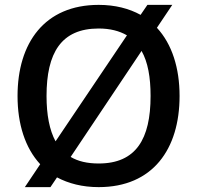

<svg xmlns="http://www.w3.org/2000/svg" viewBox="-20 -755 808 788"><path d="M385 -638C432 -638 470 -628 501 -610L208 -175C183 -221 171 -284 171 -361C171 -538 231 -638 385 -638ZM561 -546C587 -500 598 -438 598 -361C598 -184 538 -84 385 -84C338 -84 300 -93 270 -111ZM717 -361C717 -476 686 -574 624 -641L687 -735H585L557 -694C510 -720 452 -735 385 -735C163 -735 52 -579 52 -361C52 -246 83 -148 145 -81L82 13H187L214 -27C261 -2 318 13 385 13C607 13 717 -143 717 -361Z"/></svg>

Font: Perun Medium
Style: Regular
Weight: 500
Foundry: Copyright (c) Stefan Peev, Context Ltd, 2016
Version: Version 1.089